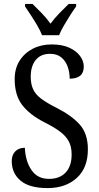

<svg xmlns="http://www.w3.org/2000/svg" viewBox="-20 -951 508 981"><path d="M223 10Q130 10 85 -28Q40 -66 40 -128Q40 -159 58 -177.5Q76 -196 107 -196Q110 -127 141 -82Q172 -37 230 -37Q285 -37 315.5 -69.5Q346 -102 346 -162Q346 -202 331 -229.5Q316 -257 285.5 -279.5Q255 -302 207 -326Q131 -365 93 -415Q55 -465 55 -547Q55 -601 80 -640.5Q105 -680 147.5 -702Q190 -724 244 -724Q297 -724 333.5 -707.5Q370 -691 389 -665Q408 -639 408 -611Q408 -579 389.5 -564Q371 -549 336 -549Q336 -582 325.5 -611Q315 -640 293 -658Q271 -676 236 -676Q188 -676 162.5 -644.5Q137 -613 137 -559Q137 -522 149 -495.5Q161 -469 190 -447Q219 -425 269 -400Q346 -361 387.5 -314.5Q429 -268 429 -188Q429 -93 372 -41.5Q315 10 223 10ZM195 -771Q186 -794 170.5 -820.5Q155 -847 138 -873Q121 -899 108 -918V-931H146Q169 -909 194 -883Q219 -857 238 -830Q258 -857 283 -883Q308 -909 331 -931H369V-918Q355 -899 338.5 -873Q322 -847 306.5 -820.5Q291 -794 282 -771Z"/></svg>

Font: Noto Serif Sinhala Condensed
Style: Regular
Weight: 400
Width: 3
Designer: Jelle Bosma - Monotype Design Team
Foundry: Monotype Imaging Inc.
Version: Version 2.007; ttfautohint (v1.8.4.7-5d5b)